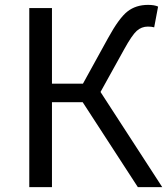

<svg xmlns="http://www.w3.org/2000/svg" viewBox="-20 -767 688 787"><path d="M100 0V-734H193V-424H320L423 -611Q468 -693 502.5 -720Q537 -747 587 -747Q613 -747 628 -740L612 -655Q601 -658 586 -658Q560 -658 540.5 -640.5Q521 -623 489 -565L392 -390L645 0H545L319 -348H193V0Z"/></svg>

Font: Noto Sans SC
Style: Regular
Weight: 400
Designer: Ryoko NISHIZUKA  (kana, bopomofo & ideographs); Paul D. Hunt (Latin, Greek & Cyrillic); Sandoll Communications , Soo-you
Foundry: Adobe
Version: Version 2.002;hotconv 1.0.116;makeotfexe 2.5.65601